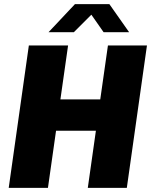

<svg xmlns="http://www.w3.org/2000/svg" viewBox="-20 -905 737 925"><path d="M22 0 119 -686H308L271 -426H463L500 -686H688L591 0H403L442 -275H250L211 0ZM214 -750 341 -885H507L602 -750H479L407 -853H439L336 -750Z"/></svg>

Font: Chivo Medium ExtraBold
Style: Italic
Weight: 800
Italic angle: -8.05°
Version: Version 2.002